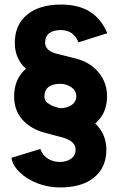

<svg xmlns="http://www.w3.org/2000/svg" viewBox="-20 -732 522 843"><path d="M30 -39 157 -78Q165 -53 188 -37Q211 -21 243 -21Q273 -21 292.5 -35.5Q312 -50 312 -75Q312 -112 256 -128L177 -149Q114 -166 78 -207Q42 -248 42 -308Q42 -386 94 -430Q45 -474 45 -544Q45 -623 99 -667.5Q153 -712 248 -712Q325 -712 375 -680.5Q425 -649 451 -586L324 -546Q317 -569 297 -584.5Q277 -600 247 -600Q214 -600 196 -586Q178 -572 178 -544Q178 -526 192.5 -513.5Q207 -501 233 -495L313 -475Q376 -459 413 -414Q450 -369 450 -310Q450 -233 398 -190Q447 -143 447 -75Q447 3 393.5 47Q340 91 244 91Q192 91 145 73Q98 55 67 25Q36 -5 30 -39ZM188 -280Q191 -278 210 -267L229 -261L244 -257Q274 -257 294.5 -271Q315 -285 315 -310Q315 -344 271 -360Q260 -364 244 -364Q211 -364 193 -350Q175 -336 175 -308Q175 -291 188 -280Z"/></svg>

Font: Oak Sans Black
Style: Regular
Weight: 900
Designer: Erik Kennedy, Walven
Foundry: Erik Kennedy, Walven
Version: Version 1.000